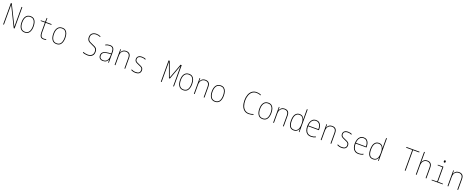

<svg xmlns="http://www.w3.org/2000/svg" viewBox="306 -3391 14758 6032"><g transform="rotate(20 7685.0 -375.0)"><path d="M74 0V-714H102L429 -54H431Q431 -88 430.5 -124Q430 -160 430 -184V-714H456V0H428L101 -664H99Q100 -640 100 -612Q100 -584 100 -543V0Z M796 10Q694 10 643.5 -65Q593 -140 593 -265Q593 -393 646 -465Q699 -537 799 -537Q870 -537 913.5 -502Q957 -467 977 -405.5Q997 -344 997 -265Q997 -140 948 -65Q899 10 796 10ZM796 -15Q887 -15 929 -82Q971 -149 971 -265Q971 -336 954 -392Q937 -448 899.5 -480Q862 -512 799 -512Q710 -512 664.5 -447Q619 -382 619 -264Q619 -150 662.5 -82.5Q706 -15 796 -15Z M1429 10Q1347 10 1317 -41Q1287 -92 1287 -180V-503H1144V-524L1286 -528L1291 -659H1313V-528H1502V-503H1313V-183Q1313 -102 1337 -58.5Q1361 -15 1429 -15Q1454 -15 1473 -18.5Q1492 -22 1508 -28V-3Q1492 2 1473.5 6Q1455 10 1429 10Z M1856 10Q1754 10 1703.5 -65Q1653 -140 1653 -265Q1653 -393 1706 -465Q1759 -537 1859 -537Q1930 -537 1973.5 -502Q2017 -467 2037 -405.5Q2057 -344 2057 -265Q2057 -140 2008 -65Q1959 10 1856 10ZM1856 -15Q1947 -15 1989 -82Q2031 -149 2031 -265Q2031 -336 2014 -392Q1997 -448 1959.5 -480Q1922 -512 1859 -512Q1770 -512 1724.5 -447Q1679 -382 1679 -264Q1679 -150 1722.5 -82.5Q1766 -15 1856 -15Z M2893 10Q2851 10 2810 1.5Q2769 -7 2735 -18V-47Q2768 -34 2811 -25Q2854 -16 2894 -16Q2975 -16 3024 -57.5Q3073 -99 3073 -181Q3073 -232 3054 -261Q3035 -290 2998 -310Q2961 -330 2907 -353Q2859 -373 2821 -394.5Q2783 -416 2761 -450Q2739 -484 2739 -542Q2739 -634 2793.5 -679Q2848 -724 2932 -724Q3007 -724 3080 -691L3069 -668Q3029 -686 2994 -692.5Q2959 -699 2933 -699Q2861 -699 2813.5 -661.5Q2766 -624 2766 -545Q2766 -492 2786.5 -461.5Q2807 -431 2842.5 -412Q2878 -393 2920 -376Q2976 -353 3016.5 -331Q3057 -309 3078.5 -275Q3100 -241 3100 -182Q3100 -86 3043.5 -38Q2987 10 2893 10Z M3410 10Q3336 10 3299.5 -29.5Q3263 -69 3263 -129Q3263 -209 3322.5 -248Q3382 -287 3487 -295L3581 -301V-347Q3581 -438 3549.5 -475Q3518 -512 3452 -512Q3420 -512 3387 -504Q3354 -496 3317 -476L3307 -501Q3341 -518 3377.5 -527.5Q3414 -537 3452 -537Q3530 -537 3568.5 -494Q3607 -451 3607 -353V0H3585L3582 -100H3580Q3563 -56 3523 -23Q3483 10 3410 10ZM3411 -14Q3498 -14 3539 -71.5Q3580 -129 3581 -220V-277L3488 -271Q3396 -265 3343 -232Q3290 -199 3290 -129Q3290 -75 3321 -44.5Q3352 -14 3411 -14Z M3801 0V-528H3822L3825 -416H3827Q3836 -446 3856.5 -474Q3877 -502 3911 -519.5Q3945 -537 3995 -537Q4071 -537 4112.5 -494Q4154 -451 4154 -359V0H4128V-352Q4128 -437 4092.5 -474.5Q4057 -512 3995 -512Q3922 -512 3874.5 -461.5Q3827 -411 3827 -306V0Z M4498 10Q4452 10 4413.5 -0.5Q4375 -11 4351 -24V-53Q4384 -35 4421 -25.5Q4458 -16 4498 -16Q4573 -16 4606.5 -46Q4640 -76 4640 -130Q4640 -169 4622.5 -191.5Q4605 -214 4575 -229Q4545 -244 4508 -259Q4469 -276 4436 -292.5Q4403 -309 4383 -335Q4363 -361 4363 -407Q4363 -466 4404.5 -501.5Q4446 -537 4524 -537Q4563 -537 4596.5 -529Q4630 -521 4657 -509L4646 -484Q4594 -512 4524 -512Q4462 -512 4425.5 -486Q4389 -460 4389 -406Q4389 -370 4405.5 -349Q4422 -328 4450.5 -314Q4479 -300 4516 -284Q4557 -267 4591 -249.5Q4625 -232 4646 -205Q4667 -178 4667 -130Q4667 -66 4625 -28Q4583 10 4498 10Z M5346 0V-714H5383L5562 -224H5565L5745 -714H5784V0H5758V-671H5756L5579 -192H5548L5372 -672H5370Q5372 -636 5372 -620.5Q5372 -605 5372 -583V0Z M6096 10Q5994 10 5943.5 -65Q5893 -140 5893 -265Q5893 -393 5946 -465Q5999 -537 6099 -537Q6170 -537 6213.5 -502Q6257 -467 6277 -405.5Q6297 -344 6297 -265Q6297 -140 6248 -65Q6199 10 6096 10ZM6096 -15Q6187 -15 6229 -82Q6271 -149 6271 -265Q6271 -336 6254 -392Q6237 -448 6199.5 -480Q6162 -512 6099 -512Q6010 -512 5964.5 -447Q5919 -382 5919 -264Q5919 -150 5962.5 -82.5Q6006 -15 6096 -15Z M6451 0V-528H6472L6475 -416H6477Q6486 -446 6506.5 -474Q6527 -502 6561 -519.5Q6595 -537 6645 -537Q6721 -537 6762.5 -494Q6804 -451 6804 -359V0H6778V-352Q6778 -437 6742.5 -474.5Q6707 -512 6645 -512Q6572 -512 6524.5 -461.5Q6477 -411 6477 -306V0Z M7156 10Q7054 10 7003.5 -65Q6953 -140 6953 -265Q6953 -393 7006 -465Q7059 -537 7159 -537Q7230 -537 7273.5 -502Q7317 -467 7337 -405.5Q7357 -344 7357 -265Q7357 -140 7308 -65Q7259 10 7156 10ZM7156 -15Q7247 -15 7289 -82Q7331 -149 7331 -265Q7331 -336 7314 -392Q7297 -448 7259.5 -480Q7222 -512 7159 -512Q7070 -512 7024.5 -447Q6979 -382 6979 -264Q6979 -150 7022.5 -82.5Q7066 -15 7156 -15Z M8282 10Q8195 10 8135 -35.5Q8075 -81 8043.5 -163.5Q8012 -246 8012 -356Q8012 -460 8043.5 -543.5Q8075 -627 8137.5 -675.5Q8200 -724 8292 -724Q8332 -724 8369.5 -716Q8407 -708 8442 -691L8431 -667Q8395 -687 8359 -693Q8323 -699 8292 -699Q8209 -699 8152.5 -653.5Q8096 -608 8067.5 -530Q8039 -452 8039 -356Q8039 -255 8067 -178Q8095 -101 8149 -58Q8203 -15 8283 -15Q8329 -15 8367 -24.5Q8405 -34 8433 -45V-18Q8406 -7 8367 1.5Q8328 10 8282 10Z M8746 10Q8644 10 8593.5 -65Q8543 -140 8543 -265Q8543 -393 8596 -465Q8649 -537 8749 -537Q8820 -537 8863.5 -502Q8907 -467 8927 -405.5Q8947 -344 8947 -265Q8947 -140 8898 -65Q8849 10 8746 10ZM8746 -15Q8837 -15 8879 -82Q8921 -149 8921 -265Q8921 -336 8904 -392Q8887 -448 8849.5 -480Q8812 -512 8749 -512Q8660 -512 8614.5 -447Q8569 -382 8569 -264Q8569 -150 8612.5 -82.5Q8656 -15 8746 -15Z M9101 0V-528H9122L9125 -416H9127Q9136 -446 9156.5 -474Q9177 -502 9211 -519.5Q9245 -537 9295 -537Q9371 -537 9412.5 -494Q9454 -451 9454 -359V0H9428V-352Q9428 -437 9392.5 -474.5Q9357 -512 9295 -512Q9222 -512 9174.5 -461.5Q9127 -411 9127 -306V0Z M9787 10Q9694 10 9648.5 -58.5Q9603 -127 9603 -255Q9603 -392 9652.5 -465Q9702 -538 9793 -538Q9863 -538 9901.5 -501.5Q9940 -465 9953 -418H9955Q9953 -477 9953 -527V-760H9979V0H9958L9955 -111H9953Q9943 -79 9922.5 -51.5Q9902 -24 9869 -7Q9836 10 9787 10ZM9788 -15Q9876 -15 9914.5 -77Q9953 -139 9953 -248V-284Q9953 -392 9913.5 -452.5Q9874 -513 9794 -513Q9715 -513 9672.5 -448Q9630 -383 9630 -255Q9630 -137 9668.5 -76Q9707 -15 9788 -15Z M10367 10Q10288 10 10239 -24.5Q10190 -59 10167 -119.5Q10144 -180 10144 -260Q10144 -338 10166 -401Q10188 -464 10233.5 -501Q10279 -538 10348 -538Q10414 -538 10455 -504.5Q10496 -471 10514.5 -416Q10533 -361 10533 -295V-269H10171Q10171 -145 10219.5 -80Q10268 -15 10367 -15Q10409 -15 10444 -23.5Q10479 -32 10516 -51V-23Q10449 10 10367 10ZM10507 -293Q10507 -357 10490 -406.5Q10473 -456 10438 -484.5Q10403 -513 10348 -513Q10274 -513 10226.5 -457.5Q10179 -402 10172 -293Z M10691 0V-528H10712L10715 -416H10717Q10726 -446 10746.5 -474Q10767 -502 10801 -519.5Q10835 -537 10885 -537Q10961 -537 11002.5 -494Q11044 -451 11044 -359V0H11018V-352Q11018 -437 10982.5 -474.5Q10947 -512 10885 -512Q10812 -512 10764.5 -461.5Q10717 -411 10717 -306V0Z M11388 10Q11342 10 11303.5 -0.5Q11265 -11 11241 -24V-53Q11274 -35 11311 -25.5Q11348 -16 11388 -16Q11463 -16 11496.5 -46Q11530 -76 11530 -130Q11530 -169 11512.5 -191.5Q11495 -214 11465 -229Q11435 -244 11398 -259Q11359 -276 11326 -292.5Q11293 -309 11273 -335Q11253 -361 11253 -407Q11253 -466 11294.5 -501.5Q11336 -537 11414 -537Q11453 -537 11486.5 -529Q11520 -521 11547 -509L11536 -484Q11484 -512 11414 -512Q11352 -512 11315.5 -486Q11279 -460 11279 -406Q11279 -370 11295.5 -349Q11312 -328 11340.5 -314Q11369 -300 11406 -284Q11447 -267 11481 -249.5Q11515 -232 11536 -205Q11557 -178 11557 -130Q11557 -66 11515 -28Q11473 10 11388 10Z M11957 10Q11878 10 11829 -24.5Q11780 -59 11757 -119.5Q11734 -180 11734 -260Q11734 -338 11756 -401Q11778 -464 11823.5 -501Q11869 -538 11938 -538Q12004 -538 12045 -504.5Q12086 -471 12104.5 -416Q12123 -361 12123 -295V-269H11761Q11761 -145 11809.5 -80Q11858 -15 11957 -15Q11999 -15 12034 -23.5Q12069 -32 12106 -51V-23Q12039 10 11957 10ZM12097 -293Q12097 -357 12080 -406.5Q12063 -456 12028 -484.5Q11993 -513 11938 -513Q11864 -513 11816.5 -457.5Q11769 -402 11762 -293Z M12437 10Q12344 10 12298.5 -58.5Q12253 -127 12253 -255Q12253 -392 12302.5 -465Q12352 -538 12443 -538Q12513 -538 12551.5 -501.5Q12590 -465 12603 -418H12605Q12603 -477 12603 -527V-760H12629V0H12608L12605 -111H12603Q12593 -79 12572.5 -51.5Q12552 -24 12519 -7Q12486 10 12437 10ZM12438 -15Q12526 -15 12564.5 -77Q12603 -139 12603 -248V-284Q12603 -392 12563.5 -452.5Q12524 -513 12444 -513Q12365 -513 12322.5 -448Q12280 -383 12280 -255Q12280 -137 12318.5 -76Q12357 -15 12438 -15Z M13501 0V-689H13297V-714H13734V-689H13527V0Z M13871 0V-760H13897V-495Q13897 -472 13896.5 -455Q13896 -438 13895 -418H13897Q13906 -448 13927 -475.5Q13948 -503 13982 -520.5Q14016 -538 14066 -538Q14141 -538 14182.5 -492.5Q14224 -447 14224 -354V0H14198V-351Q14198 -437 14162 -475Q14126 -513 14065 -513Q13992 -513 13944.5 -461.5Q13897 -410 13897 -301V0Z M14586 -660Q14568 -660 14561 -671Q14554 -682 14554 -697Q14554 -711 14560.5 -722.5Q14567 -734 14586 -734Q14604 -734 14610 -722.5Q14616 -711 14616 -697Q14616 -684 14611 -672Q14606 -660 14586 -660ZM14397 0V-21L14576 -25V-503L14415 -507V-528H14602V-25L14771 -21V0Z M14931 0V-528H14952L14955 -416H14957Q14966 -446 14986.5 -474Q15007 -502 15041 -519.5Q15075 -537 15125 -537Q15201 -537 15242.5 -494Q15284 -451 15284 -359V0H15258V-352Q15258 -437 15222.5 -474.5Q15187 -512 15125 -512Q15052 -512 15004.5 -461.5Q14957 -411 14957 -306V0Z"/></g></svg>

Font: Noto Sans Mono Condensed Thin
Style: Regular
Weight: 100
Width: 3
Designer: Monotype Design Team
Foundry: Monotype Imaging Inc.
Version: Version 2.014; ttfautohint (v1.8.4.7-5d5b)